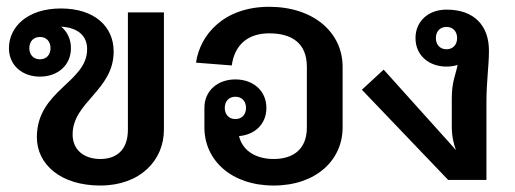

<svg xmlns="http://www.w3.org/2000/svg" viewBox="-20 -537 1536 573"><path d="M99.2 -426.7C119.2 -426.7 130.8 -412.5 130.8 -393.3C130.8 -374.2 119.2 -360 99.2 -360C79.2 -360 67.5 -374.2 67.5 -393.3C67.5 -412.5 79.2 -426.7 99.2 -426.7ZM6.7 -393.3C6.7 -341.7 46.7 -308.3 99.2 -308.3C151.7 -308.3 191.7 -341.7 191.7 -393.3C191.7 -420 180.8 -442.5 162.5 -457.5C212.5 -454.2 240 -430.8 240 -390C240 -290.8 90 -267.5 90 -127.5C90 -46.7 160.8 16.7 279.2 16.7C398.3 16.7 469.2 -58.3 469.2 -150V-500H361.7V-150C361.7 -85 323.3 -62.5 279.2 -62.5C234.2 -62.5 196.7 -86.7 196.7 -135.8C196.7 -232.5 319.2 -267.5 319.2 -383.3C319.2 -458.3 261.7 -511.7 161.7 -511.7C60.8 -511.7 6.7 -455.8 6.7 -393.3Z M565 -350 671.7 -341.7C680 -403.3 720 -437.5 783.3 -437.5C850 -437.5 895.8 -409.2 895.8 -337.5V-156.7C895.8 -90 853.3 -62.5 796.7 -62.5C748.3 -62.5 705 -83.3 693.3 -130.8C740.8 -135 775 -166.7 775 -215C775 -266.7 735 -300 682.5 -300C630 -300 590 -266.7 590 -215V-156.7C590 -59.2 670 16.7 796.7 16.7C923.3 16.7 1002.5 -59.2 1002.5 -156.7V-337.5C1002.5 -440.8 915 -516.7 783.3 -516.7C648.3 -516.7 576.7 -433.3 565 -350ZM682.5 -248.3C702.5 -248.3 714.2 -234.2 714.2 -215C714.2 -195.8 702.5 -181.7 682.5 -181.7C662.5 -181.7 650.8 -195.8 650.8 -215C650.8 -234.2 662.5 -248.3 682.5 -248.3Z M1312.5 -456.7C1332.5 -456.7 1344.2 -442.5 1344.2 -423.3C1344.2 -404.2 1332.5 -390 1312.5 -390C1292.5 -390 1280.8 -404.2 1280.8 -423.3C1280.8 -442.5 1292.5 -456.7 1312.5 -456.7ZM1060 -269.2 1317.5 0H1431.7V-233.3C1431.7 -294.2 1439.2 -340 1439.2 -385.8C1439.2 -459.2 1396.7 -508.3 1312.5 -508.3C1260 -508.3 1220 -475 1220 -423.3C1220 -371.7 1260 -338.3 1312.5 -338.3C1324.2 -338.3 1335.8 -340 1345.8 -343.3C1339.2 -311.7 1328.3 -292.5 1328.3 -243.3V-158.3C1328.3 -130.8 1334.2 -105.8 1340.8 -89.2L1125 -329.2Z"/></svg>

Font: Boon SemiBold
Style: Regular
Weight: 600
Designer: Sungsit Sawaiwan
Foundry: FontUni
Version: Version 2.0